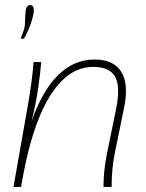

<svg xmlns="http://www.w3.org/2000/svg" viewBox="-20 -735 576 755"><path d="M61 -583Q71 -607 75 -622Q79 -637 79 -662Q79 -670 79.5 -677.5Q80 -685 81 -693Q84 -715 99 -715Q113 -715 113 -694Q113 -681 106.5 -659Q100 -637 91 -616Q82 -595 74 -583ZM33 0 90 -323Q98 -369 103.5 -410.5Q109 -452 112 -491H142Q139 -451 130.5 -390.5Q122 -330 104 -258Q190 -501 352 -501Q427 -501 457 -452.5Q487 -404 468 -312L431 -131Q419 -71 419 0H387Q387 -32 390.5 -65.5Q394 -99 401 -133L437 -309Q454 -395 432.5 -433.5Q411 -472 346 -472Q246 -472 173.5 -352.5Q101 -233 63 0Z"/></svg>

Font: Livvic Thin
Style: Italic
Weight: 250
Italic angle: -10°
Designer: Jacques Le Bailly, Baron von Fonthausen
Version: Version 1.001; ttfautohint (v1.8.2)